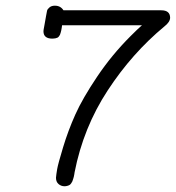

<svg xmlns="http://www.w3.org/2000/svg" viewBox="-20 -647 618 675"><path d="M132.8 -537.1Q132.8 -539.1 133.3 -542.5Q133.8 -545.9 136.5 -560.1Q139.2 -574.2 142.1 -591.8Q144 -604 145.5 -609.6Q147 -615.2 154.1 -621.1Q161.1 -627 172.9 -627Q192.9 -627 203.1 -610.8H546.9Q577.6 -610.8 578.1 -585Q578.1 -569.8 558.1 -554.2Q444.3 -460 358.6 -329.1Q272.9 -198.2 242.2 -41L241.2 -34.2Q240.2 -27.3 239.5 -25.6Q238.8 -23.9 237.3 -18.1Q235.8 -12.2 234.4 -9.5Q232.9 -6.8 230.5 -2.9Q228 1 225.1 2.9Q222.2 4.9 217 6.3Q211.9 7.8 207 7.8Q194.8 7.8 185.8 0Q176.8 -7.8 176.8 -22Q177.7 -33.2 180.9 -52Q184.1 -70.8 201.7 -128.9Q219.2 -187 244.6 -243.9Q270 -300.8 321.5 -377.4Q373 -454.1 439 -520Q464.8 -545.9 479 -558.1H198.2Q198.2 -556.2 197 -549.1Q195.8 -542 195.3 -540Q194.8 -538.1 193.4 -532.5Q191.9 -526.9 190.9 -524.9Q189.9 -522.9 187.5 -519.5Q185.1 -516.1 182.1 -514.6Q179.2 -513.2 174.6 -512.2Q169.9 -511.2 165 -511.2H164.1Q132.8 -511.2 132.8 -537.1Z"/></svg>

Font: CMU Typewriter Text
Style: LightOblique
Weight: 200
Italic angle: -9.46001°
Version: Version 0.7.0